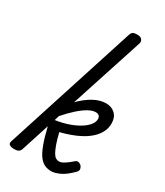

<svg xmlns="http://www.w3.org/2000/svg" viewBox="-242 -1080 1023 1194"><g transform="rotate(30 269.5 -483.0)"><path d="M336 19Q310 19 288.5 9.5Q267 0 248.5 -24Q230 -48 212.5 -94.5Q195 -141 178 -213L113 -11Q108 2 98 8.5Q88 15 65 15Q49 15 35.5 8Q22 1 28 -18L329 -953Q335 -973 344.5 -979Q354 -985 374 -985Q395 -985 404 -978Q413 -971 415 -962Q417 -953 415 -946L245 -424Q288 -468 333.5 -493Q379 -518 422 -518Q462 -518 487.5 -493.5Q513 -469 513 -426Q513 -391 498 -362.5Q483 -334 458 -311Q433 -288 400 -270Q367 -252 330.5 -239Q294 -226 258 -217Q270 -167 281.5 -136Q293 -105 303 -88Q313 -71 324 -64.5Q335 -58 347 -58Q364 -58 386 -72.5Q408 -87 432 -108Q443 -118 454 -116Q465 -114 475 -105Q484 -94 485.5 -82Q487 -70 476 -59Q431 -13 395 3Q359 19 336 19ZM196 -268Q240 -274 281.5 -287.5Q323 -301 355.5 -320Q388 -339 407 -361.5Q426 -384 426 -407Q426 -422 417.5 -430Q409 -438 393 -438Q370 -438 340.5 -421.5Q311 -405 277 -374.5Q243 -344 206 -302Z"/></g></svg>

Font: Playwrite NO
Style: Regular
Weight: 400
Designer: Veronika Burian, José Scaglione
Foundry: TypeTogether
Version: Version 1.002